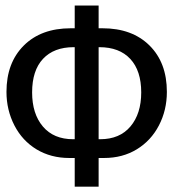

<svg xmlns="http://www.w3.org/2000/svg" viewBox="-20 -684 640 709"><path d="M596.2 -344.7Q596.2 -277.3 566.9 -220.9Q537.6 -164.6 485.1 -132.6Q432.6 -100.6 364.3 -100.6H344.2V5.4H255.9V-100.6H235.8Q168 -100.6 115.2 -132.3Q62.5 -164.1 33.2 -220.9Q3.9 -277.8 3.9 -344.7Q3.9 -452.1 67.9 -515.9Q131.8 -579.6 241.2 -579.6H255.9V-663.6H344.2V-579.6H358.4Q467.8 -579.6 532 -516.1Q596.2 -452.6 596.2 -344.7ZM501.5 -342.8Q501.5 -422.9 461.2 -466.3Q420.9 -509.8 346.7 -509.8H344.2V-169.9H350.1Q421.9 -169.9 461.7 -217Q501.5 -264.2 501.5 -342.8ZM98.6 -342.8Q98.6 -263.7 138.4 -216.8Q178.2 -169.9 250 -169.9H255.9V-509.8H252Q179.2 -509.8 138.9 -466.8Q98.6 -423.8 98.6 -342.8Z"/></svg>

Font: Cousine
Style: Regular
Weight: 400
Monospace: yes
Designer: Steve Matteson
Foundry: Monotype Imaging Inc.
Version: Version 1.21